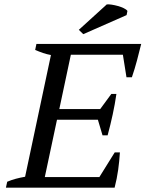

<svg xmlns="http://www.w3.org/2000/svg" viewBox="-20 -865 671 885"><path d="M630.9 -662.6Q621.6 -624.5 611.3 -585.9Q601.1 -547.4 587.9 -508.8H563L546.4 -612.8H306.6L253.4 -362.3H441.9L493.2 -432.1H516.6Q509.8 -384.8 499.5 -337.4Q489.3 -290 476.1 -241.2H452.6L431.2 -313H242.7L186.5 -48.8H438L508.8 -162.6H532.7Q530.3 -123 524.7 -82.3Q519 -41.5 508.3 0H7.3L13.2 -27.3Q32.7 -35.6 53 -41Q73.2 -46.4 95.7 -50.3L214.8 -611.3Q196.3 -614.7 178.2 -620.8Q160.2 -627 142.1 -634.8L147.9 -662.6ZM472.2 -844.7Q480.5 -845.7 494.9 -843.5Q509.3 -841.3 523.9 -837.2Q538.6 -833 550.8 -827.1Q563 -821.3 567.4 -814.5L563.5 -795.4L363.8 -707.5L343.3 -727.5Z"/></svg>

Font: PT Astra Serif
Style: Italic
Weight: 400
Italic angle: -16°
Designer: A.Korolkova, I. Chaeva
Foundry: ParaType Ltd
Version: Version 1.001